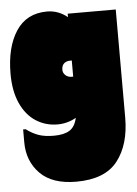

<svg xmlns="http://www.w3.org/2000/svg" viewBox="-71 -586 551 772"><g transform="rotate(-5 204.5 -200.0)"><path d="M424 -530V-94Q424 15 373 80.5Q322 146 206 146Q109 146 60 96Q11 46 11 -30V-82H21Q45 -64 70 -55Q95 -46 132 -46Q173 -46 195.5 -60Q218 -74 226 -110Q191 -90 151 -90Q103 -90 64 -115Q25 -140 2.5 -189.5Q-20 -239 -20 -309Q-20 -416 22.5 -481Q65 -546 148 -546Q193 -546 230 -516V-530ZM223 -276H230V-341H223Q208 -341 198.5 -332.5Q189 -324 189 -307Q189 -294 199 -285Q209 -276 223 -276Z"/></g></svg>

Font: FFF_tuoi-tre Black
Style: Regular
Weight: 900
Designer: bBox Type GmbH
Foundry: bBox Type GmbH
Version: Version 1.001